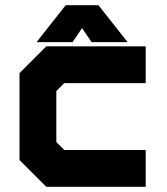

<svg xmlns="http://www.w3.org/2000/svg" viewBox="-20 -718 642 738"><path d="M158 0 55 -103V-437L158 -540H540V-398.5H227L196.5 -368V-172L227 -141.5H540V0ZM197.5 -70.5H476.5H197.5L126.5 -139V-404.5L193.5 -470H476.5H193.5L126.5 -404.5V-139ZM232.5 -698H358.5L470.5 -556H332L295.5 -610L259 -556H120.5ZM266 -659 223.5 -601 266 -659H323L365.5 -601L323 -659Z"/></svg>

Font: Tourney Thin Black
Style: Regular
Weight: 900
Version: Version 1.015